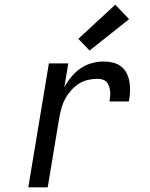

<svg xmlns="http://www.w3.org/2000/svg" viewBox="-20 -801 640 821"><path d="M101 0 189 -530H272L255 -428Q268 -452 285.5 -473Q303 -494 325 -509Q347 -524 372.5 -531Q398 -538 424 -538Q444 -538 464 -533Q484 -528 499 -516Q514 -504 522.5 -486Q531 -468 534 -448.5Q537 -429 536 -408Q535 -387 531 -367H448Q450 -378 451 -389Q452 -400 451 -410.5Q450 -421 446.5 -431.5Q443 -442 436.5 -449.5Q430 -457 419.5 -460.5Q409 -464 398 -464Q378 -464 357 -459.5Q336 -455 318 -443.5Q300 -432 285 -415.5Q270 -399 259.5 -380Q249 -361 243.5 -341Q238 -321 234 -301L184 0ZM363 -585 315 -635 473 -781 532 -719Z"/></svg>

Font: Iosevka Curly Extended Oblique
Style: Regular
Weight: 400
Width: 7
Italic angle: -9°
Monospace: yes
Designer: Belleve Invis
Foundry: Belleve Invis
Version: Version 11.1.0; ttfautohint (v1.8.3)